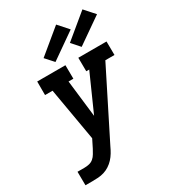

<svg xmlns="http://www.w3.org/2000/svg" viewBox="-232 -1115 1112 1238"><g transform="rotate(-30 324.0 -496.0)"><path d="M84 0H32L31 -101H84Q100 -101 118 -105Q136 -109 150 -121Q164 -133 173 -149Q182 -165 191 -181L221 -241L153 -634H97V-735H307L308 -634H272L304 -360L426 -634H404L403 -735H613L614 -634H546L296 -136Q287 -116 275 -96Q263 -76 247.5 -59Q232 -42 212 -29Q192 -16 170.5 -9.5Q149 -3 127.5 -1.5Q106 0 84 0ZM457 -785 404 -845 582 -992 648 -918ZM262 -785 208 -845 386 -992 452 -918Z"/></g></svg>

Font: Iosevka HT Extended
Style: Bold Italic
Weight: 700
Width: 7
Italic angle: -9°
Monospace: yes
Designer: Belleve Invis
Foundry: Belleve Invis
Version: Version 32.3.0; ttfautohint (v1.8.4)